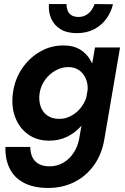

<svg xmlns="http://www.w3.org/2000/svg" viewBox="-20 -695 620 950"><path d="M7 32Q5 93 28 139Q51 185 99 210Q147 235 219 235Q290 235 348.5 205.5Q407 176 446 121Q485 66 497 -10L574 -460H450L372 -10Q365 30 344 61.5Q323 93 292.5 110.5Q262 128 225 128Q193 128 171.5 116Q150 104 140 82.5Q130 61 130 32ZM44 -235Q35 -169 55 -115.5Q75 -62 118.5 -30.5Q162 1 224 1Q270 1 309 -17Q348 -35 378 -67.5Q408 -100 427 -142.5Q446 -185 453 -234Q459 -282 452.5 -324Q446 -366 426.5 -399Q407 -432 374.5 -451Q342 -470 296 -470Q234 -471 180 -440.5Q126 -410 89.5 -356.5Q53 -303 44 -235ZM176 -234Q182 -271 203.5 -300.5Q225 -330 256.5 -347Q288 -364 322 -363Q346 -362 364 -352Q382 -342 394.5 -324Q407 -306 411.5 -283.5Q416 -261 412 -235Q408 -208 394.5 -184Q381 -160 361.5 -142.5Q342 -125 318.5 -115.5Q295 -106 271 -107Q237 -107 213.5 -124Q190 -141 180.5 -170Q171 -199 176 -234ZM222 -675Q219 -635 233.5 -602.5Q248 -570 279.5 -550.5Q311 -531 360 -531Q409 -531 446 -550.5Q483 -570 506.5 -602.5Q530 -635 539 -674L448 -675Q443 -659 432 -644Q421 -629 405 -620Q389 -611 366 -611Q344 -612 331.5 -621Q319 -630 314 -644.5Q309 -659 309 -675Z"/></svg>

Font: Jost SemiBold
Style: Italic
Weight: 600
Italic angle: -5°
Version: Version 3.710